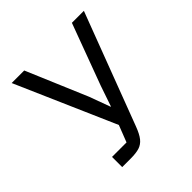

<svg xmlns="http://www.w3.org/2000/svg" viewBox="-187 -836 974 974"><g transform="rotate(-45 300.0 -349.0)"><path d="M139 -73H243L278 -163L44 -698H134L273 -370L314 -258H316L354 -369L476 -698H562L334 -96Q319 -56 302.5 -35.5Q286 -15 262.5 -7.5Q239 0 199 0H139Z"/></g></svg>

Font: iA Writer Quattro V
Style: Regular
Weight: 400
Designer: Mike Abbink, Paul van der Laan, Pieter van Rosmalen, Oliver Reichenstein
Foundry: Information Architects Inc.
Version: Version 2.000